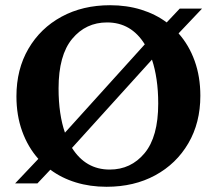

<svg xmlns="http://www.w3.org/2000/svg" viewBox="-20 -703 831 736"><path d="M402 -683Q466 -683 521 -666Q576 -649 619 -617L669 -670H754.5L664.5 -575Q704.5 -530 726.2 -469.5Q748 -409 748 -336Q748 -232.5 702 -153.8Q656 -75 575 -31Q494 13 388.5 13Q325 13 270.5 -3.8Q216 -20.5 173 -52.5L123.5 0H38L127 -94Q87 -139 65 -199.8Q43 -260.5 43 -334Q43 -437.5 89 -516.2Q135 -595 216 -639Q297 -683 402 -683ZM204.5 -364Q204.5 -313.5 210.8 -271Q217 -228.5 229 -194.5L535 -533Q483 -617 390.5 -617Q309 -617 256.8 -554.2Q204.5 -491.5 204.5 -364ZM400.5 -53Q482 -53 534.2 -115.8Q586.5 -178.5 586.5 -306Q586.5 -356 580.2 -398.2Q574 -440.5 562.5 -474.5L256 -136Q308.5 -53 400.5 -53Z"/></svg>

Font: Newsreader Text
Style: Bold
Weight: 700
Designer: Hugues Gentile
Foundry: Production Type
Version: Version 1.001